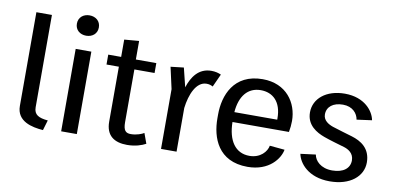

<svg xmlns="http://www.w3.org/2000/svg" viewBox="-70 -922 2351 1147"><g transform="rotate(10 1106.0 -348.0)"><path d="M75 -106.7C75 -12.5 168.3 6.7 235.8 11.7L254.2 -50C199.2 -55 169.2 -69.2 169.2 -115V-675H75Z M344.2 0H439.2V-500H344.2ZM391.7 -711.7C354.2 -711.7 325 -688.3 325 -650C325 -611.7 354.2 -588.3 391.7 -588.3C429.2 -588.3 458.3 -611.7 458.3 -650C458.3 -688.3 429.2 -711.7 391.7 -711.7Z M541.7 -440H616.7V-106.7C616.7 -21.7 668.3 11.7 745 11.7C795 11.7 834.2 -1.7 858.3 -15L835.8 -76.7C823.3 -68.3 790.8 -55.8 756.7 -55.8C725.8 -55.8 710.8 -69.2 710.8 -120V-440H833.3V-500H709.2V-612.5L620 -605V-500H541.7Z M920.8 -493.3 950 -362.5V0H1044.2V-265C1054.2 -348.3 1088.3 -430.8 1150.8 -430.8C1166.7 -430.8 1178.3 -426.7 1189.2 -420.8L1225 -499.2C1208.3 -506.7 1189.2 -511.7 1165.8 -511.7C1088.3 -511.7 1049.2 -452.5 1028.3 -387.5L1000 -502.5Z M1250 -238.3C1250 -122.5 1297.5 15.8 1476.7 15.8C1608.3 15.8 1668.3 -69.2 1677.5 -123.3L1586.7 -131.7C1580.8 -95.8 1543.3 -50.8 1476.7 -50.8C1390.8 -50.8 1344.2 -120 1342.5 -232.5H1685C1689.2 -255 1691.7 -277.5 1691.7 -300C1691.7 -410 1620.8 -515.8 1476.7 -515.8C1300.8 -515.8 1250 -376.7 1250 -261.7ZM1343.3 -292.5C1350.8 -390 1397.5 -449.2 1476.7 -449.2C1550 -449.2 1603.3 -400.8 1603.3 -300.8V-292.5Z M1775 -115.8C1785 -61.7 1844.2 15.8 1975 15.8C2099.2 15.8 2175 -49.2 2175 -133.3C2175 -220 2115 -255 2060 -271.7C2029.2 -280.8 1975 -296.7 1939.2 -308.3C1912.5 -317.5 1878.3 -335.8 1878.3 -373.3C1878.3 -420 1915.8 -449.2 1975 -449.2C2034.2 -449.2 2064.2 -411.7 2070 -375L2161.7 -387.5C2152.5 -440 2096.7 -515.8 1975 -515.8C1861.7 -515.8 1788.3 -453.3 1788.3 -370C1788.3 -291.7 1850.8 -257.5 1898.3 -240C1935 -226.7 1987.5 -211.7 2025 -200.8C2049.2 -193.3 2085 -175 2085 -130C2085 -82.5 2046.7 -50.8 1978.3 -50.8C1909.2 -50.8 1872.5 -90.8 1866.7 -127.5Z"/></g></svg>

Font: Boon Medium
Style: Regular
Weight: 500
Designer: Sungsit Sawaiwan
Foundry: FontUni
Version: Version 2.0